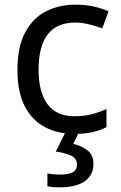

<svg xmlns="http://www.w3.org/2000/svg" viewBox="-20 -566 520 826"><path d="M300 10Q229 10 173.5 -19Q118 -48 86.5 -109Q55 -170 55 -265Q55 -364 88 -426Q121 -488 177.5 -517Q234 -546 306 -546Q347 -546 385 -537.5Q423 -529 447 -517L420 -444Q396 -453 364 -461Q332 -469 304 -469Q146 -469 146 -266Q146 -169 184.5 -117.5Q223 -66 299 -66Q343 -66 376.5 -75Q410 -84 438 -97V-19Q411 -5 378.5 2.5Q346 10 300 10ZM382 139Q382 187 345 213.5Q308 240 234 240Q202 240 184 235V180Q193 182 208 183.5Q223 185 237 185Q273 185 292 175.5Q311 166 311 141Q311 115 284.5 103Q258 91 220 86L263 0H321L295 53Q331 61 356.5 81Q382 101 382 139Z"/></svg>

Font: Noto Sans Khudawadi
Style: Regular
Weight: 400
Designer: Monotype Design Team
Foundry: Monotype Imaging Inc.
Version: Version 2.003; ttfautohint (v1.8.4.7-5d5b)